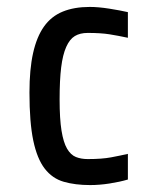

<svg xmlns="http://www.w3.org/2000/svg" viewBox="-20 -527 444 554"><path d="M349 -9Q325 -2 296 2.5Q267 7 240 7Q197 7 164 -2.5Q131 -12 109 -40.5Q87 -69 76 -121.5Q65 -174 65 -260Q65 -327 75.5 -374Q86 -421 107 -450.5Q128 -480 161 -493.5Q194 -507 239 -507Q264 -507 295.5 -502Q327 -497 349 -492V-418Q321 -424 296 -428Q271 -432 233 -432Q211 -432 196 -423Q181 -414 171 -391.5Q161 -369 156.5 -332.5Q152 -296 152 -240Q152 -184 157.5 -150Q163 -116 173.5 -98Q184 -80 199 -74Q214 -68 233 -68Q274 -68 300.5 -73Q327 -78 349 -83Z"/></svg>

Font: Share
Style: Regular
Weight: 400
Designer: Ralph du Carrois
Version: Version 1.002